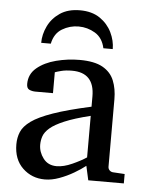

<svg xmlns="http://www.w3.org/2000/svg" viewBox="-52 -741 612 796"><g transform="rotate(5 254.5 -343.5)"><path d="M492.2 0H344.2L331.1 -59.1Q312 -43.9 283.7 -27.3Q255.4 -10.7 224.1 0.7Q192.9 12.2 164.1 12.2Q109.9 12.2 72 -23.9Q34.2 -60.1 34.2 -123Q34.2 -150.9 44.2 -174.8Q54.2 -198.7 84.2 -220.5Q114.3 -242.2 173.6 -262.9Q232.9 -283.7 331.1 -305.2Q331.1 -308.6 331.1 -322Q331.1 -335.4 331.1 -348.1Q331.1 -446.8 237.8 -446.8Q211.9 -446.8 193.1 -441.9Q174.3 -437 167 -434.1V-347.2H94.2Q80.6 -347.2 68.8 -352.3Q57.1 -357.4 57.1 -376Q57.1 -417 88.4 -443.1Q119.6 -469.2 167.7 -481.7Q215.8 -494.1 265.1 -494.1Q327.1 -494.1 361.3 -474.9Q395.5 -455.6 409.2 -421.6Q422.9 -387.7 422.9 -344.2V-64Q422.9 -54.7 429 -48.6Q435.1 -42.5 443.8 -42L492.2 -39.1ZM331.1 -94.2V-267.1Q263.7 -250.5 223.9 -233.6Q184.1 -216.8 164.6 -200Q145 -183.1 138.9 -165.8Q132.8 -148.4 132.8 -129.9Q132.8 -99.1 152.6 -73Q172.4 -46.9 208 -46.9Q237.3 -46.9 272.9 -63Q308.6 -79.1 331.1 -94.2ZM397.9 -550.8H358.9Q349.6 -593.8 317.9 -612.8Q286.1 -631.8 249 -631.8Q212.4 -631.8 180.7 -612.8Q148.9 -593.8 140.1 -550.8H100.1Q100.1 -585.9 116.5 -620.1Q132.8 -654.3 166 -676.8Q199.2 -699.2 249 -699.2Q298.8 -699.2 331.8 -676.8Q364.7 -654.3 381.3 -620.1Q397.9 -585.9 397.9 -550.8Z"/></g></svg>

Font: Charis
Style: Regular
Weight: 400
Designer: Walt Agee, Miriam Martin, Annie Olsen, Victor Gaultney, Lorna Priest, Alan Ward, Bob Hallissy, Martin Hosken, Sharon Cor
Foundry: SIL Global
Version: Version 7.000